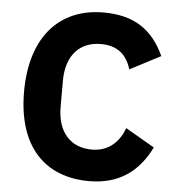

<svg xmlns="http://www.w3.org/2000/svg" viewBox="-52 -759 755 819"><g transform="rotate(5 325.5 -349.0)"><path d="M359 12C487 12 570 -49 622 -155L498 -227C477 -170 434 -123 359 -123C270 -123 211 -183 211 -293V-405C211 -515 270 -575 359 -575C434 -575 471 -536 489 -478L620 -546C569 -658 487 -710 359 -710C171 -710 50 -580 50 -344C50 -108 171 12 359 12Z"/></g></svg>

Font: LVC Sans
Style: Bold
Weight: 700
Designer: Mike Abbink, Paul van der Laan, Pieter van Rosmalen
Foundry: Bold Monday
Version: Version 3.0